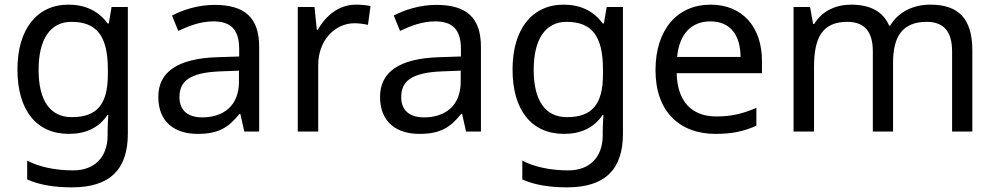

<svg xmlns="http://www.w3.org/2000/svg" viewBox="-20 -566 4284 826"><path d="M275 -546C137 -546 55 -438 55 -267C55 -92 137 10 276 10C349 10 405 -16 442 -71H446C445 -59 443 -21 443 -5V16C443 110 387 167 295 167C218 167 148 152 97 125V206C148 229 212 240 290 240C454 240 530 162 530 9V-536H460L448 -465H443C403 -520 345 -546 275 -546ZM287 -472C395 -472 444 -413 444 -267V-246C444 -117 397 -62 289 -62C195 -62 146 -134 146 -266C146 -398 197 -472 287 -472Z M903 -545C833 -545 767 -524 720 -499L747 -433C791 -454 842 -474 898 -474C968 -474 1009 -444 1009 -355V-323L918 -320C743 -315 661 -256 661 -149C661 -40 733 10 830 10C920 10 963 -17 1010 -76H1014L1031 0H1095V-365C1095 -490 1033 -545 903 -545ZM929 -259 1008 -262V-214C1008 -110 940 -61 850 -61C792 -61 752 -88 752 -148C752 -216 795 -254 929 -259Z M1511 -546C1436 -546 1381 -497 1347 -438H1343L1333 -536H1261V0H1349V-286C1349 -394 1422 -466 1505 -466C1523 -466 1546 -463 1563 -459L1574 -540C1556 -544 1531 -546 1511 -546Z M1857 -545C1787 -545 1721 -524 1674 -499L1701 -433C1745 -454 1796 -474 1852 -474C1922 -474 1963 -444 1963 -355V-323L1872 -320C1697 -315 1615 -256 1615 -149C1615 -40 1687 10 1784 10C1874 10 1917 -17 1964 -76H1968L1985 0H2049V-365C2049 -490 1987 -545 1857 -545ZM1883 -259 1962 -262V-214C1962 -110 1894 -61 1804 -61C1746 -61 1706 -88 1706 -148C1706 -216 1749 -254 1883 -259Z M2405 -546C2267 -546 2185 -438 2185 -267C2185 -92 2267 10 2406 10C2479 10 2535 -16 2572 -71H2576C2575 -59 2573 -21 2573 -5V16C2573 110 2517 167 2425 167C2348 167 2278 152 2227 125V206C2278 229 2342 240 2420 240C2584 240 2660 162 2660 9V-536H2590L2578 -465H2573C2533 -520 2475 -546 2405 -546ZM2417 -472C2525 -472 2574 -413 2574 -267V-246C2574 -117 2527 -62 2419 -62C2325 -62 2276 -134 2276 -266C2276 -398 2327 -472 2417 -472Z M3037 -546C2895 -546 2800 -440 2800 -264C2800 -85 2905 10 3058 10C3131 10 3179 -1 3234 -25V-102C3178 -78 3130 -65 3062 -65C2955 -65 2894 -130 2891 -251H3258V-304C3258 -450 3174 -546 3037 -546ZM3036 -474C3125 -474 3165 -412 3166 -321H2893C2902 -417 2952 -474 3036 -474Z M3982 -546C3912 -546 3846 -517 3810 -456H3805C3779 -517 3723 -546 3641 -546C3577 -546 3516 -519 3483 -463H3478L3465 -536H3394V0H3482V-278C3482 -403 3517 -472 3625 -472C3700 -472 3735 -429 3735 -345V0H3822V-296C3822 -410 3863 -472 3967 -472C4041 -472 4076 -429 4076 -345V0H4163V-349C4163 -487 4103 -546 3982 -546Z"/></svg>

Font: Noto Sans Caucasian Albanian
Style: Regular
Weight: 400
Designer: Monotype Design Team
Foundry: Monotype Imaging Inc.
Version: Version 2.005